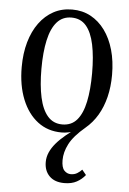

<svg xmlns="http://www.w3.org/2000/svg" viewBox="-54 -566 561 834"><g transform="rotate(5 227.0 -149.0)"><path d="M116 -258Q116 -186 127.5 -133.5Q139 -81 163.5 -53Q188 -25 227 -25Q267 -25 291 -53Q315 -81 326 -133.5Q337 -186 337 -258Q337 -330 326 -382.5Q315 -435 291 -463Q267 -491 227 -491Q188 -491 163.5 -463Q139 -435 127.5 -382.5Q116 -330 116 -258ZM303 -22 308 -12Q297 -6 284 -1Q271 4 256.5 7Q242 10 227 10Q167 10 123 -23.5Q79 -57 54.5 -117.5Q30 -178 30 -258Q30 -318 44 -367Q58 -416 84 -451.5Q110 -487 146 -506.5Q182 -526 227 -526Q272 -526 308 -506.5Q344 -487 370 -451.5Q396 -416 410 -367Q424 -318 424 -258Q424 -206 413 -161.5Q402 -117 381 -81.5Q360 -46 329 -20Q304 1 287 20.5Q270 40 260.5 58.5Q251 77 246.5 94.5Q242 112 242 129Q242 161 254 174Q266 187 283 187Q299 187 311 179.5Q323 172 331 163L349 185Q334 204 312 216Q290 228 258 228Q216 228 193 205Q170 182 170 144Q170 122 179 101.5Q188 81 205 61Q222 41 247 20.5Q272 0 303 -22Z"/></g></svg>

Font: Roboto Serif 120pt ExtraCondensed
Style: Regular
Weight: 400
Width: 2
Designer: Greg Gazdowicz
Foundry: Commercial Type
Version: Version 1.008